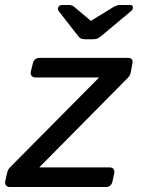

<svg xmlns="http://www.w3.org/2000/svg" viewBox="-40 -753 566 773"><path d="M0 0Q-10 0 -15.5 -6.5Q-21 -13 -19 -23L-11 -58Q-8 -71 1 -80L359 -441H103Q93 -441 87.5 -447.5Q82 -454 84 -464L92 -497Q97 -520 120 -520H476Q497 -520 493 -497L486 -460Q484 -448 474 -439L118 -79H402Q412 -79 417 -72.5Q422 -66 420 -56L413 -23Q408 0 386 0ZM303 -595Q295 -595 288 -597Q281 -599 273 -610L198 -706Q193 -712 193 -718Q193 -724 198 -728.5Q203 -733 210 -733H237Q249 -733 258 -726L326 -669L419 -726Q426 -729 431 -731Q436 -733 442 -733H484Q496 -733 495 -721Q495 -714 486 -707L370 -610Q357 -599 349.5 -597Q342 -595 333 -595Z"/></svg>

Font: Lubike
Style: Italic
Weight: 400
Italic angle: -12°
Foundry: Honoka55
Version: Version 1.000;July 22, 2022;FontCreator 14.0.0.2862 64-bit